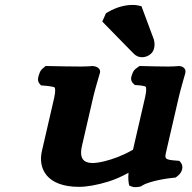

<svg xmlns="http://www.w3.org/2000/svg" viewBox="-20 -751 780 782"><path d="M423.6 -12.1C450.4 -20.9 475.5 -31.8 503.4 -47.3C501.3 -22.2 503.8 -7.7 504.4 -4.6L506.3 4.7L515.4 8.4C527.1 13.2 541.9 10.9 549 9.3L554.7 7.9L559.9 4.3C576.9 -6.4 625.9 -20.8 686.1 -26.9L695 -27.8L702.5 -33.4C723.2 -49 729.1 -74.5 715.5 -90L710.4 -95.9L701.3 -96.6C646.8 -100.5 650.1 -104.3 658.4 -140.1L708.5 -356.9C714.4 -382.5 733.7 -449.8 734.7 -453L734.7 -453.3L734.9 -453.9C739.2 -472.9 722.5 -482 708.3 -482H705.9L703.6 -481.6C701.2 -481.2 677.7 -480 664.9 -480C633.4 -480 595.8 -481 559 -482L548.3 -482.3L537.8 -474.7C524.7 -466.2 522.1 -458 519.6 -451.9C515.4 -441.3 508 -424.6 523 -410.6L529.4 -404.6L538.9 -404.1C558.7 -403.1 571.9 -399.2 573.1 -398.2C574.8 -396.4 578.4 -386.7 570.9 -354.5L524.7 -154.3C521 -138.1 523.7 -142.5 515.1 -137.6C477.9 -116.6 438.5 -102.4 406.8 -94.6C385 -89.2 367.6 -87 361.2 -87C337.9 -87 298.3 -89.5 313.7 -156.2L360.6 -359.5C366.5 -385 386.8 -453.3 386.8 -453.3L387 -453.9L387.2 -454.5C391.4 -473.1 371.8 -482 355.4 -482H352.5L349.7 -481.5C347.8 -481.3 327.3 -480 312.1 -480C275.7 -480 219.4 -481 177 -482L166.3 -482.3L157 -474.7C144.7 -465.5 142.2 -456.5 139.9 -449.9C136.2 -439.4 129.7 -423 141.8 -409.1L147 -403.2L156 -402.5C176.6 -401.2 197.7 -397.6 201.8 -395.5C203.9 -393.3 207.7 -383.2 200.7 -352.6L150.7 -135.9C134.3 -65.2 169.3 10 301.9 10C332.2 10 374.6 3.2 423.6 -12.1ZM544.6 -728.3C538.2 -729.7 530.4 -731 520.9 -731C471.8 -731 433.8 -709.7 422 -703L411.6 -697.1L396.6 -663.2L512.4 -544.8C526.6 -530.7 535.8 -518 559.2 -518C576.1 -518 601.6 -528.4 607.5 -554C609.8 -563.9 610.6 -575.6 606.8 -589.7L556.2 -725.6Z"/></svg>

Font: Linux Libertine Mono O 
Style: Mono Bold Oblique
Weight: 400
Italic angle: -13°
Designer: Philipp H. Poll
Foundry: Philipp H. Poll
Version: Version 5.1.7